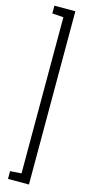

<svg xmlns="http://www.w3.org/2000/svg" viewBox="-137 -774 445 956"><g transform="rotate(15 85.5 -296.5)"><path d="M16 150V110L74 106V-699L16 -703V-743H124V150Z"/></g></svg>

Font: Saira Ultra Condensed Light
Style: Regular
Weight: 300
Width: 1
Designer: Hector Gatti with collaboration of the Omnibus-Type team
Foundry: Omnibus-Type
Version: Version 1.001; ttfautohint (v1.8)